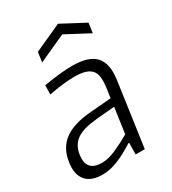

<svg xmlns="http://www.w3.org/2000/svg" viewBox="-187 -863 864 966"><g transform="rotate(-30 245.0 -380.0)"><path d="M121 5Q55 5 25 -31Q-5 -67 5 -133Q16 -210 69.5 -250Q123 -290 227 -298L347 -308L355 -363Q360 -399 357 -424Q354 -449 340.5 -464Q327 -479 303 -486Q279 -493 243 -493Q181 -493 94 -476L95 -529Q143 -537 184 -541.5Q225 -546 262 -546Q356 -546 394.5 -504Q433 -462 421 -374L368 0H315L316 -67H311Q262 -35 214 -15Q166 5 121 5ZM148 -48Q186 -48 232.5 -69Q279 -90 320 -114L341 -262L237 -253Q195 -249 165.5 -241Q136 -233 116 -219Q96 -205 85 -185Q74 -165 70 -138Q58 -48 148 -48ZM147 -693 305 -765 441 -693 433 -636 297 -708 139 -636Z"/></g></svg>

Font: Plata Sans Light
Style: Italic
Weight: 300
Italic angle: -8°
Designer: Pablo Impallari, Andres Torresi, & Cristiano Sobral
Foundry: Pablo Impallari, Andres Torresi, & Cristiano Sobral
Version: Version 1.00;December 28, 2019;FontCreator 12.0.0.2547 64-bi